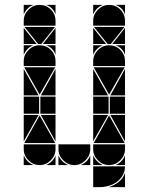

<svg xmlns="http://www.w3.org/2000/svg" viewBox="-20 -677 608 785"><path d="M142 -492Q169 -492 188 -473Q207 -454 207 -427V-407H77V-427Q77 -453 96.5 -472.5Q116 -492 142 -492ZM142 -657Q169 -657 188 -638Q207 -619 207 -592V-572H77V-592Q77 -618 96.5 -637.5Q116 -657 142 -657ZM426 -492Q453 -492 472 -473Q491 -454 491 -427V-407H361V-427Q361 -453 380.5 -472.5Q400 -492 426 -492ZM426 -657Q453 -657 472 -638Q491 -619 491 -592V-572H361V-592Q361 -618 380.5 -637.5Q400 -657 426 -657ZM426 -2Q400 -2 380.5 -21.5Q361 -41 361 -67V-87H491V-67Q491 -41 471.5 -21.5Q452 -2 426 -2ZM142 -2Q116 -2 96.5 -21.5Q77 -41 77 -67V-87H207V-67Q207 -41 187.5 -21.5Q168 -2 142 -2ZM363 -92 426 -205 490 -92ZM79 -92 142 -205 206 -92ZM206 -402 142 -290 79 -402ZM490 -402 426 -290 363 -402ZM205 -567 149 -497H136L80 -567ZM489 -567 433 -497H420L364 -567ZM424 -212H361V-282H424ZM140 -212H77V-282H140ZM491 -212H429V-282H491ZM207 -212H145V-282H207ZM77 -287V-395L138 -287ZM361 -287V-395L422 -287ZM361 -207H422L361 -99ZM77 -207H138L77 -99ZM207 -287H147L207 -395ZM491 -207V-99L431 -207ZM207 -207V-99L147 -207ZM491 -287H431L491 -395ZM361 -497V-563L414 -497ZM77 -497V-563L130 -497ZM207 -497H155L207 -563ZM491 -497H439L491 -563ZM77 -42Q89 -14 117 -2H77ZM361 -42Q373 -14 401 -2H361ZM361 -492H401Q387 -487 377 -477Q367 -467 361 -453ZM361 -657H401Q387 -652 377 -642Q367 -632 361 -618ZM77 -492H117Q103 -487 93 -477Q83 -467 77 -453ZM168 -2Q182 -8 192 -18Q202 -28 207 -42V-2ZM77 -657H117Q103 -652 93 -642Q83 -632 77 -618ZM452 -2Q466 -8 476 -18Q486 -28 491 -42V-2ZM491 -492V-453Q481 -482 452 -492ZM491 -657V-618Q481 -647 452 -657ZM207 -492V-453Q197 -482 168 -492ZM207 -657V-618Q197 -647 168 -657ZM361 3H491Q491 23 482 39Q473 55 458.5 66Q444 77 425.5 82.5Q407 88 389 88H361ZM425 88Q447 81 465 67Q483 53 491 30V88ZM284 -2Q258 -2 238.5 -21.5Q219 -41 219 -67V-87H349V-67Q349 -41 329.5 -21.5Q310 -2 284 -2ZM219 -42Q231 -14 259 -2H219ZM310 -2Q324 -8 334 -18Q344 -28 349 -42V-2Z"/></svg>

Font: CAT DyFa
Style: Regular
Weight: 400
Designer: Peter Wiegel
Foundry: Peter Wiegel
Version: Version 1.001; ttfautohint (v1.3)